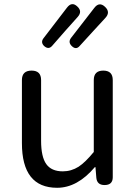

<svg xmlns="http://www.w3.org/2000/svg" viewBox="-20 -878 647 911"><path d="M251 13Q84 13 84 -199V-498Q84 -543 130 -543Q175 -543 175 -498V-210Q175 -134 199.5 -99.5Q224 -65 278 -65Q318 -65 353 -87Q385 -108 425 -157V-498Q425 -543 470 -543Q515 -543 515 -498V-271V-37Q515 0 476 0Q440 0 437 -35L433 -85H430Q347 13 251 13ZM320 -660Q302 -678 317 -698L427 -840Q451 -872 479 -845Q505 -820 480 -793L422 -730L359 -661Q341 -639 320 -660ZM189 -660Q172 -677 186 -696L298 -842Q321 -872 347 -847Q372 -824 349 -798L290 -732L227 -660Q210 -641 189 -660Z"/></svg>

Font: GenSenRounded JP R
Style: Regular
Weight: 400
Version: Version 1.501;PS 1;hotconv 16.6.51;makeotf.lib2.5.65220